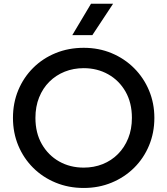

<svg xmlns="http://www.w3.org/2000/svg" viewBox="-20 -964 872 1000"><path d="M416 15Q337 15 269.8 -12.8Q202.5 -40.5 152.8 -90Q103 -139.5 75.2 -206Q47.5 -272.5 47.5 -350Q47.5 -428 75.2 -494.5Q103 -561 152.8 -610.5Q202.5 -660 269.8 -687.5Q337 -715 416 -715Q494.5 -715 561.5 -687Q628.5 -659 678.5 -609Q728.5 -559 756.2 -492.8Q784 -426.5 784 -350Q784 -272.5 756.2 -206Q728.5 -139.5 678.5 -90Q628.5 -40.5 561.5 -12.8Q494.5 15 416 15ZM416 -91Q469 -91 514.8 -109.2Q560.5 -127.5 594.5 -161.8Q628.5 -196 647.8 -243.8Q667 -291.5 667 -350Q667 -428.5 633.8 -486.8Q600.5 -545 543.5 -577Q486.5 -609 416 -609Q363 -609 317.2 -590.8Q271.5 -572.5 237.2 -538.5Q203 -504.5 183.8 -456.8Q164.5 -409 164.5 -350Q164.5 -271.5 198 -213.2Q231.5 -155 288.2 -123Q345 -91 416 -91ZM356.5 -781 454 -944.5H569L461 -781Z"/></svg>

Font: Geologica Thin Roman
Style: Regular
Weight: 400
Version: Version 1.010;gftools[0.9.28]